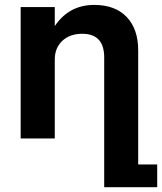

<svg xmlns="http://www.w3.org/2000/svg" viewBox="-20 -569 666 789"><path d="M317.9 -430.2Q267.6 -430.2 236.3 -401.4Q205.1 -372.6 205.1 -324.2V0H64.9V-540H205.1V-461.9Q263.7 -548.8 367.2 -548.8Q453.1 -548.8 500.5 -499.3Q547.9 -449.7 547.9 -361.8V106.9H626V200.2H408.2V-333Q408.2 -430.2 317.9 -430.2Z"/></svg>

Font: Miedinger*
Style: Bold
Weight: 700
Version: Version 001.000